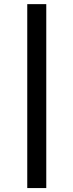

<svg xmlns="http://www.w3.org/2000/svg" viewBox="-20 -827 362 946"><path d="M208 99.6H114.3V-806.6H208Z"/></svg>

Font: WEMIX Pretendard Medium
Style: Regular
Weight: 500
Designer: Base glyphs from Inter by Rasmus Andersson; Hangeul glyphs from Noto Sans CJK(Source Han Sans) by Jang Soo-young and Kan
Foundry: Kil Hyung-jin
Version: Version 1.000